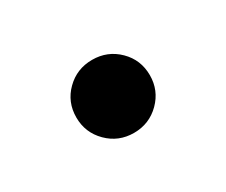

<svg xmlns="http://www.w3.org/2000/svg" viewBox="-44 -236 397 338"><g transform="rotate(-30 155.0 -67.0)"><path d="M154.8 7.8Q123.5 7.8 101.8 -13.9Q80.1 -35.6 80.1 -66.4Q80.1 -97.7 101.8 -119.1Q123.5 -140.6 154.8 -140.6Q186 -140.6 207.8 -119.1Q229.5 -97.7 229.5 -66.4Q229.5 -35.6 207.8 -13.9Q186 7.8 154.8 7.8Z"/></g></svg>

Font: Inter
Style: 540
Weight: 540
Designer: Rasmus Andersson
Foundry: rsms
Version: Version 4.001;git-66647c0bb